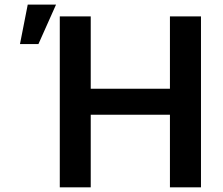

<svg xmlns="http://www.w3.org/2000/svg" viewBox="-20 -797 947 817"><path d="M234.4 0H366.1V-308.9H703.1V0H835.2V-727.3H703.1V-419.4H366.1V-727.3H234.4ZM65 -609.4H143.5L218.4 -777.3H98Z"/></svg>

Font: Margiela Sans Semi Bold
Style: Regular
Weight: 600
Designer: Stefan Endress, Andreas Faust
Version: Version 1.100;FEAKit 1.0